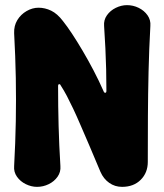

<svg xmlns="http://www.w3.org/2000/svg" viewBox="-20 -712 640 747"><path d="M455 15Q427 15 405 -0.5Q383 -16 371 -43Q347 -101 327.5 -146Q308 -191 293 -226Q278 -261 265 -288.5Q252 -316 240.5 -338Q229 -360 216 -380Q214 -385 210 -384.5Q206 -384 206 -377Q206 -299 208 -223Q210 -147 215 -66Q217 -43 204 -24.5Q191 -6 169.5 4.5Q148 15 124 15Q102 15 80.5 4.5Q59 -6 46 -24.5Q33 -43 35 -66Q40 -157 41.5 -241Q43 -325 41.5 -408.5Q40 -492 35 -583Q34 -612 47.5 -634Q61 -656 83.5 -669Q106 -682 130 -682Q155 -682 179 -670.5Q203 -659 225 -630Q241 -610 260.5 -580.5Q280 -551 301.5 -514.5Q323 -478 344 -438Q365 -398 383 -357Q385 -351 389.5 -351Q394 -351 394 -359Q394 -402 393 -442.5Q392 -483 390 -524.5Q388 -566 385 -611Q383 -634 396 -652.5Q409 -671 430.5 -681.5Q452 -692 474 -692Q498 -692 519.5 -681.5Q541 -671 554 -652.5Q567 -634 565 -611Q560 -520 558 -433.5Q556 -347 555.5 -260.5Q555 -174 555 -82Q555 -40 527.5 -12.5Q500 15 455 15Z"/></svg>

Font: Winky Sans
Style: Bold
Weight: 700
Designer: Simon Atzbach
Foundry: typofactur
Version: Version 1.205